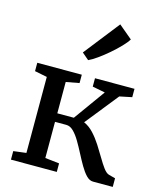

<svg xmlns="http://www.w3.org/2000/svg" viewBox="-127 -963 881 1054"><g transform="rotate(15 314.0 -436.0)"><path d="M36.5 0V-48.5L109 -57.5V-489.5L38.5 -503.5V-551H291.5V-503.5L216.5 -489.5V-311.5H310.5L438.5 -489.5L366.5 -503.5V-551H591V-503.5L521 -489L371.5 -302Q401.5 -289 426.5 -262Q451.5 -235 472.5 -202.2Q493.5 -169.5 511.8 -138.2Q530 -107 546.2 -85.2Q562.5 -63.5 577.5 -59L615 -49V0H503Q482.5 0 464.2 -19Q446 -38 428.5 -68Q411 -98 393.8 -131.5Q376.5 -165 358.8 -195Q341 -225 321.8 -244Q302.5 -263 280.5 -263H216.5V-57.5L297 -48.5V0ZM304 -637.5 265.5 -670.5 424 -872.5 501.5 -807.5Q490.5 -789 466.2 -763.8Q442 -738.5 412 -712.8Q382 -687 353.5 -666.8Q325 -646.5 305 -637.5Z"/></g></svg>

Font: Merriweather 28pt Medium
Style: Regular
Weight: 500
Version: Version 2.100